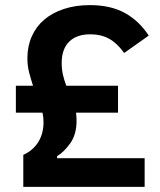

<svg xmlns="http://www.w3.org/2000/svg" viewBox="-20 -730 626 750"><path d="M71 0V-125Q110 -143 130 -176Q150 -209 150 -252Q150 -273 146 -290H42V-395H109Q101 -420 94 -446Q87 -472 87 -503Q87 -549 104 -587.5Q121 -626 152.5 -653Q184 -680 229.5 -695Q275 -710 331 -710Q412 -710 467.5 -679.5Q523 -649 561 -591L465 -523Q438 -561 406.5 -578.5Q375 -596 333 -596Q279 -596 250 -567Q221 -538 221 -484Q221 -459 226 -437.5Q231 -416 239 -395H441V-290H277Q278 -282 278.5 -274Q279 -266 279 -258Q279 -205 254.5 -170.5Q230 -136 203 -120V-112H545V0Z"/></svg>

Font: IBM Plex Sans Thai Looped SemiBold
Style: Regular
Weight: 600
Designer: Mike Abbink, Paul van der Laan, Pieter van Rosmalen, Ben Mitchell, Mark Frömberg
Foundry: Bold Monday
Version: Version 1.1